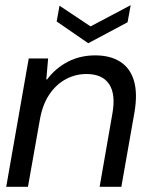

<svg xmlns="http://www.w3.org/2000/svg" viewBox="-20 -722 573 742"><path d="M4 0 91 -496H166L159 -415H162Q194 -458 241.5 -483Q289 -508 348 -508Q406 -508 444.5 -483.5Q483 -459 497.5 -410.5Q512 -362 500 -290L449 0H365L414 -281Q428 -357 402 -396.5Q376 -436 314 -436Q271 -436 233.5 -415.5Q196 -395 170 -356Q144 -317 134 -259L88 0ZM485 -702 473 -636 321 -555 199 -639 210 -700 330 -620Z"/></svg>

Font: DM Sans 36pt
Style: Italic
Weight: 400
Italic angle: -10°
Designer: Colophon Foundry, Jonny Pinhorn
Foundry: Colophon Foundry
Version: Version 4.004;gftools[0.9.30]